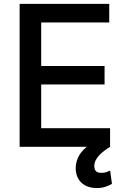

<svg xmlns="http://www.w3.org/2000/svg" viewBox="-20 -747 643 977"><path d="M79.9 0V-727.3H535.9V-632.8H189.6V-411.2H512.1V-317.1H189.6V-94.5H540.1V0Q523.8 10.3 509.2 21.3Q494.7 32.3 483.7 44.4Q472.7 56.5 466.3 69.6Q459.9 82.7 459.9 97.7Q459.9 114.3 467.9 123.4Q475.9 132.5 496.1 132.5Q511 132.5 522.2 128.6Q533.4 124.6 540.5 121.1L549.7 188.6Q537.3 196 517.9 202.9Q498.6 209.9 472.3 209.9Q449.9 209.9 430.9 203.8Q411.9 197.8 397.9 185.9Q383.9 174 375.4 156.4Q366.8 138.8 365.4 116.1Q363.6 85.9 376.6 55.9Q389.6 25.9 421.5 0Z"/></svg>

Font: Cannonade Med
Style: Regular
Weight: 500
Designer: Rasmus Andersson
Foundry: rsms
Version: Version 3.012;git-f93a4a705